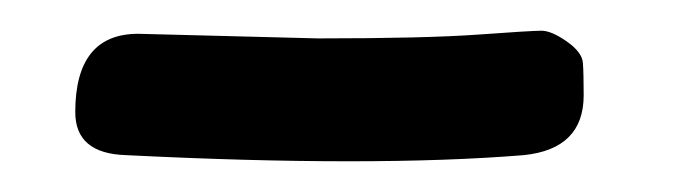

<svg xmlns="http://www.w3.org/2000/svg" viewBox="-20 -618 440 125"><path d="M70 -596 187 -593Q257 -593 291.5 -595.5Q326 -598 332.5 -598Q339 -598 349 -591Q359 -584 359.5 -577Q360 -570 360 -556Q360 -521 321 -517Q272 -513 207 -513Q142 -513 62 -517Q29 -518 29 -545Q29 -596 70 -596Z"/></svg>

Font: Patrick Hand
Style: Regular
Weight: 400
Designer: Patrick Wagesreiter
Foundry: Patrick Wagesreiter
Version: Version 1.003;PS 001.003;hotconv 1.0.70;makeotf.lib2.5.58329